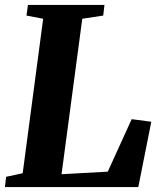

<svg xmlns="http://www.w3.org/2000/svg" viewBox="-24 -763 654 783"><path d="M-4 0 1 -42 68.5 -56.5 152 -686.5 84 -699.5 90 -743H402L397 -699.5L311.5 -686.5L227 -52.5L415.5 -63L513 -277L593 -266.5L540 0Z"/></svg>

Font: Merriweather 48pt ExtraBold
Style: Italic
Weight: 800
Italic angle: -7.8°
Version: Version 2.101